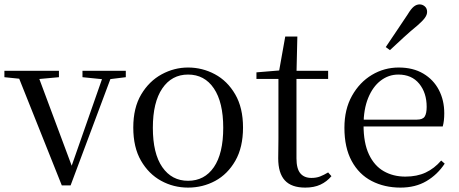

<svg xmlns="http://www.w3.org/2000/svg" viewBox="-28 -838 2085 873"><path d="M253 5 45 -516H137L306 -63H289L295 -76L449 -516H488L293 5ZM-8 -487V-516H240V-487L131 -477H90ZM347 -487V-516H544V-487L463 -477H446Z M827 15Q761 15 704.5 -16Q648 -47 613 -107.5Q578 -168 578 -258Q578 -348 614 -408.5Q650 -469 707 -500Q764 -531 827 -531Q892 -531 949 -500.5Q1006 -470 1041.5 -409Q1077 -348 1077 -258Q1077 -168 1042 -107Q1007 -46 950.5 -15.5Q894 15 827 15ZM827 -16Q902 -16 944.5 -78Q987 -140 987 -257Q987 -373 944.5 -436Q902 -499 827 -499Q753 -499 710 -436Q667 -373 667 -257Q667 -140 710 -78Q753 -16 827 -16Z M1279 -479V-516H1464V-479ZM1360 15Q1297 15 1267 -18Q1237 -51 1237 -118Q1237 -142 1237.5 -161Q1238 -180 1238 -207V-479H1138V-509L1259 -519L1239 -504L1269 -672H1324L1320 -501V-489V-118Q1320 -71 1337.5 -50Q1355 -29 1388 -29Q1410 -29 1427 -35.5Q1444 -42 1464 -54L1479 -37Q1458 -12 1429 1.5Q1400 15 1360 15Z M1793 15Q1720 15 1662 -15Q1604 -45 1571 -106Q1538 -167 1538 -257Q1538 -341 1572.5 -402.5Q1607 -464 1663 -497.5Q1719 -531 1785 -531Q1850 -531 1896.5 -503.5Q1943 -476 1967.5 -429Q1992 -382 1992 -323Q1992 -287 1985 -263H1577V-294H1867Q1894 -294 1903 -308Q1912 -322 1912 -352Q1912 -416 1878 -457.5Q1844 -499 1783 -499Q1739 -499 1703 -471.5Q1667 -444 1646 -392.5Q1625 -341 1625 -269Q1625 -188 1649.5 -136Q1674 -84 1717 -59.5Q1760 -35 1815 -35Q1868 -35 1907.5 -53.5Q1947 -72 1978 -108L1994 -94Q1961 -44 1911 -14.5Q1861 15 1793 15ZM1726 -624Q1751 -661 1775.5 -697.5Q1800 -734 1826 -773Q1841 -798 1853.5 -808Q1866 -818 1880 -818Q1893 -818 1903.5 -809Q1914 -800 1914 -784Q1914 -771 1904 -757Q1894 -743 1871 -723Q1838 -696 1807 -667.5Q1776 -639 1745 -610Z"/></svg>

Font: Noto Serif KR
Style: Regular
Weight: 400
Designer: Ryoko NISHIZUKA  (kana & ideographs); Frank Grießhammer (Latin, Greek & Cyrillic); Wenlong ZHANG  (bopomofo); Sandoll Co
Foundry: Adobe
Version: Version 2.003-H1;hotconv 1.1.1;makeotfexe 2.6.0